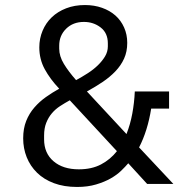

<svg xmlns="http://www.w3.org/2000/svg" viewBox="-20 -730 734 762"><path d="M489 -82Q478 -69 461 -52.5Q444 -36 419.5 -22Q395 -8 361.5 2Q328 12 286 12Q234 12 194 -3Q154 -18 127 -44.5Q100 -71 86 -106Q72 -141 72 -181Q72 -220 84 -250Q96 -280 116.5 -303.5Q137 -327 162.5 -345Q188 -363 215 -378Q179 -416 157.5 -455.5Q136 -495 136 -542Q136 -577 149 -608Q162 -639 185.5 -661.5Q209 -684 242.5 -697Q276 -710 317 -710Q354 -710 385 -699Q416 -688 438 -668.5Q460 -649 472.5 -621Q485 -593 485 -560Q485 -525 472.5 -497.5Q460 -470 438 -447Q416 -424 387 -404.5Q358 -385 325 -367L482 -198Q497 -236 505 -279Q513 -322 515 -367H651V-299H580Q573 -255 561 -216.5Q549 -178 532 -145L668 0H564ZM313 -643Q270 -643 242.5 -616Q215 -589 215 -549V-537Q215 -507 233.5 -476.5Q252 -446 282 -412Q306 -425 328.5 -439.5Q351 -454 368.5 -471Q386 -488 397 -506.5Q408 -525 408 -546V-558Q408 -599 379.5 -621Q351 -643 313 -643ZM293 -58Q344 -58 381 -77.5Q418 -97 444 -130L257 -332Q237 -321 218.5 -309Q200 -297 186 -280.5Q172 -264 163.5 -242.5Q155 -221 155 -192V-177Q155 -122 192.5 -90Q230 -58 293 -58Z"/></svg>

Font: Aneliza
Style: Regular
Weight: 400
Designer: Mike Abbink, Paul van der Laan, Pieter van Rosmalen
Foundry: Bold Monday
Version: Version 3.001;September 8, 2019;FontCreator 11.5.0.2425 64-b